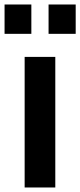

<svg xmlns="http://www.w3.org/2000/svg" viewBox="-49 -830 355 850"><path d="M166 -680.2V-810.1H286.1V-680.2ZM-28.8 -680.2V-810.1H89.8V-680.2ZM60.1 0V-578.1H195.8V0Z"/></svg>

Font: Oswald Medium
Style: Regular
Weight: 500
Designer: Vernon Adams
Foundry: Vernon Adams
Version: Version 4.103